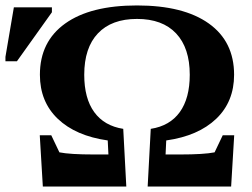

<svg xmlns="http://www.w3.org/2000/svg" viewBox="-100 -682 921 702"><path d="M400.9 -612.8Q308.1 -612.8 258.1 -560.1Q208 -507.3 208 -408.7Q208 -322.3 244.6 -272Q281.2 -221.7 350.6 -210.9L361.8 0H56.6L45.4 -187.5H87.4L117.2 -125Q156.2 -117.2 243.2 -117.2H296.4L293.9 -168.5Q176.8 -185.1 111.3 -247.6Q45.9 -310.1 45.9 -408.7Q45.9 -529.8 138.2 -595.9Q230.5 -662.1 400.9 -662.1Q570.8 -662.1 663.3 -596.2Q755.9 -530.3 755.9 -408.7Q755.9 -310.1 690.4 -247.6Q625 -185.1 507.8 -168.5L505.4 -117.2H558.6Q645.5 -117.2 684.6 -125L714.4 -187.5H756.3L745.1 0H439.9L451.2 -210.9Q521 -221.7 557.4 -272.2Q593.8 -322.8 593.8 -408.7Q593.8 -506.8 543.9 -559.8Q494.1 -612.8 400.9 -612.8ZM-80.1 -458V-474.1L-49.3 -655.3H89.8V-637.2L-38.1 -458Z"/></svg>

Font: Tinos
Style: Bold
Weight: 700
Designer: Steve Matteson
Foundry: Monotype Imaging Inc.
Version: Version 1.23